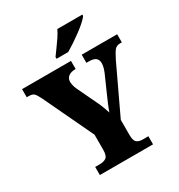

<svg xmlns="http://www.w3.org/2000/svg" viewBox="-213 -1070 1125 1210"><g transform="rotate(-30 349.0 -465.5)"><path d="M158 0V-59H191Q221 -59 238.5 -71.5Q256 -84 256 -127V-237L83 -602Q68 -632 57 -643.5Q46 -655 16 -655H4V-714H360V-655H356Q326 -655 307.5 -641Q289 -627 289 -602Q289 -591 292.5 -576Q296 -561 303 -546L372 -401Q385 -374 392 -354.5Q399 -335 407 -311Q416 -338 429 -368Q442 -398 456 -430L506 -543Q516 -568 518.5 -583Q521 -598 521 -603Q521 -631 505 -643Q489 -655 456 -655H438V-714H696V-655H685Q658 -655 644.5 -639.5Q631 -624 608 -578L446 -235V-125Q446 -83 462 -71Q478 -59 500 -59H545V0ZM288 -784Q302 -804 321 -829.5Q340 -855 358 -882Q376 -909 386 -931H568V-921Q559 -908 537 -888Q515 -868 486 -846.5Q457 -825 427 -805Q397 -785 373 -771H288Z"/></g></svg>

Font: Noto Serif Thai SemiCondensed Black
Style: Regular
Weight: 900
Width: 4
Designer: Monotype Design Team
Foundry: Monotype Imaging Inc.
Version: Version 2.002; ttfautohint (v1.8.4.7-5d5b)